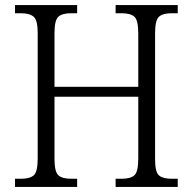

<svg xmlns="http://www.w3.org/2000/svg" viewBox="-20 -734 757 754"><path d="M39 0V-32H63Q97 -32 112.5 -45.5Q128 -59 128 -111V-605Q128 -655 112 -668.5Q96 -682 62 -682H39V-714H283V-682H259Q225 -682 209.5 -668.5Q194 -655 194 -604V-393H523V-603Q523 -655 507.5 -668.5Q492 -682 458 -682H434V-714H678V-682H654Q620 -682 604.5 -668.5Q589 -655 589 -603V-108Q589 -58 604.5 -45Q620 -32 654 -32H678V0H434V-32H458Q492 -32 507.5 -45.5Q523 -59 523 -111V-354H194V-111Q194 -59 209.5 -45.5Q225 -32 259 -32H283V0Z"/></svg>

Font: Noto Serif Armenian SemiCondensed Light
Style: Regular
Weight: 300
Width: 4
Designer: Monotype Design Team
Foundry: Monotype Imaging Inc.
Version: Version 2.008; ttfautohint (v1.8.4.7-5d5b)